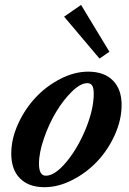

<svg xmlns="http://www.w3.org/2000/svg" viewBox="-20 -760 530 791"><path d="M390.1 -518.6 244.1 -691.4 314 -739.7 430.7 -546.9ZM163.1 11.2Q98.6 11.2 62.5 -24.9Q26.4 -61 26.4 -127Q26.4 -187.5 54.4 -249.3Q82.5 -311 126.7 -358.2Q170.9 -405.3 228.8 -435.1Q286.6 -464.8 343.3 -464.8Q408.7 -464.8 444.8 -428.7Q481 -392.6 481 -327.6Q481 -266.6 453.1 -204.6Q425.3 -142.6 380.9 -95.5Q336.4 -48.3 278.3 -18.6Q220.2 11.2 163.1 11.2ZM168.9 -36.1Q206.1 -36.1 253.2 -92.5Q300.3 -148.9 333.3 -229.5Q366.2 -310.1 366.2 -374Q366.2 -397 359.9 -407.2Q353.5 -417.5 339.8 -417.5Q312 -417.5 276.6 -383.1Q241.2 -348.6 211.4 -299.1Q181.6 -249.5 161.1 -190.2Q140.6 -130.9 140.6 -85.4Q140.6 -36.1 168.9 -36.1Z"/></svg>

Font: Elstob 6pt
Style: Italic
Weight: 700
Italic angle: -20°
Designer: Peter S. Baker
Version: Version 1.015